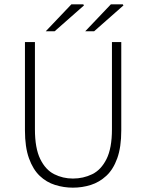

<svg xmlns="http://www.w3.org/2000/svg" viewBox="-20 -853 674 885"><path d="M316 12Q274 12 234 -0.5Q194 -13 163 -42.5Q132 -72 113.5 -123.5Q95 -175 95 -252V-659H141V-257Q141 -170 165.5 -120Q190 -70 230 -50Q270 -30 316 -30Q364 -30 405 -50Q446 -70 471 -120Q496 -170 496 -257V-659H539V-252Q539 -175 520.5 -123.5Q502 -72 470 -42.5Q438 -13 398.5 -0.5Q359 12 316 12ZM191 -709 309 -833H364L367 -828L232 -709ZM373 -709 491 -833H546L549 -828L414 -709Z"/></svg>

Font: Source Sans 3 Light
Style: Regular
Weight: 300
Designer: Paul D. Hunt
Foundry: Adobe
Version: Version 3.052;hotconv 1.1.0;makeotfexe 2.6.0